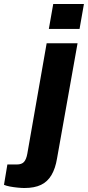

<svg xmlns="http://www.w3.org/2000/svg" viewBox="-133 -744 441 963"><path d="M112 -599 134 -724H288L266 -599ZM-11 199Q-24 199 -44.5 197Q-65 195 -83.5 191.5Q-102 188 -113 183L-96 81H-49Q-24 81 -12.5 68Q-1 55 4 27L101 -527H256L153 51Q145 100 125.5 133.5Q106 167 73 183Q40 199 -11 199Z"/></svg>

Font: Archivo SemiCondensed ExtraBold
Style: Italic
Weight: 800
Width: 4
Italic angle: -10°
Designer: Hector Gatti
Foundry: Omnibus-Type
Version: Version 2.001